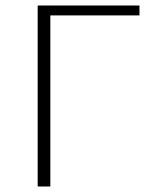

<svg xmlns="http://www.w3.org/2000/svg" viewBox="-20 -678 553 698"><path d="M117 0V-658H163V0ZM138 -622V-658H487V-622Z"/></svg>

Font: Ysabeau Infant ExtraLight
Style: Regular
Weight: 250
Designer: Christian Thalmann (Catharsis Fonts)
Version: Version 2.001;gftools[0.9.30]; featfreeze: ss01,ss02,lnum